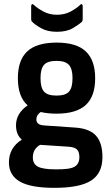

<svg xmlns="http://www.w3.org/2000/svg" viewBox="-20 -708 536 924"><path d="M252 -161Q209 -161 176 -169Q155 -155 155 -133Q155 -120 164.5 -112.5Q174 -105 197 -104L343 -94Q412 -89 442.5 -54.5Q473 -20 473 48Q473 126 418.5 161Q364 196 242 196Q127 196 75 165.5Q23 135 23 74Q23 3 85 -36Q57 -60 57 -105Q57 -162 113 -201Q66 -242 66 -331Q66 -419 111.5 -461Q157 -503 253 -503Q348 -503 393 -460.5Q438 -418 438 -331Q438 -244 392.5 -202.5Q347 -161 252 -161ZM252 -248Q295 -248 312 -267Q329 -286 329 -332Q329 -377 311.5 -396Q294 -415 252 -415Q209 -415 192 -396Q175 -377 175 -332Q175 -286 192 -267Q209 -248 252 -248ZM138 50Q138 81 162.5 94Q187 107 248 107Q315 108 338.5 94.5Q362 81 362 48Q362 23 350.5 11.5Q339 0 310 -2L173 -11Q138 9 138 50ZM254 -555Q208 -555 177.5 -572.5Q147 -590 134 -604Q130 -607 130 -617V-678Q130 -685 133.5 -687.5Q137 -690 142 -685Q159 -669 188 -653Q217 -637 254 -637Q292 -637 321 -653Q350 -669 366 -685Q371 -690 374.5 -687.5Q378 -685 378 -678V-617Q378 -607 374 -603Q360 -590 330.5 -572.5Q301 -555 254 -555Z"/></svg>

Font: Sofia Sans Semi Condensed
Style: Bold
Weight: 700
Designer: Botio Nikoltchev, Ani Petrova
Foundry: lettersoup
Version: Version 4.100; ttfautohint (v1.8.4.7-5d5b)